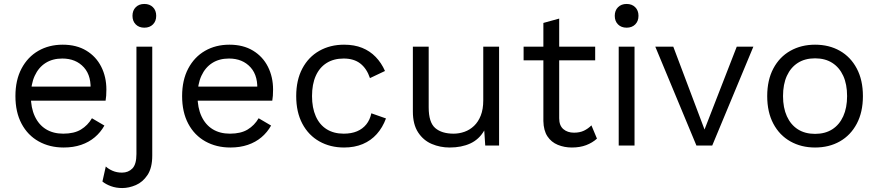

<svg xmlns="http://www.w3.org/2000/svg" viewBox="-20 -736 4442 971"><path d="M302 10Q231 10 175.5 -21Q120 -52 89 -110.5Q58 -169 58 -250Q58 -331 89 -389.5Q120 -448 174 -479Q228 -510 297 -510Q367 -510 416.5 -480Q466 -450 492 -398.5Q518 -347 518 -283Q518 -266 517 -252Q516 -238 514 -227H110V-298H479L437 -267Q445 -350 404.5 -395Q364 -440 295 -440Q246 -440 210.5 -417.5Q175 -395 155.5 -352.5Q136 -310 136 -250Q136 -191 156 -148Q176 -105 212.5 -82.5Q249 -60 300 -60Q355 -60 389.5 -81Q424 -102 445 -138L508 -101Q489 -67 459.5 -42Q430 -17 390.5 -3.5Q351 10 302 10Z M750 -500V51Q750 113 726 149Q702 185 667 200Q632 215 598 215Q567 215 541 205.5Q515 196 498 182L515 106Q529 119 550 128Q571 137 597 137Q629 137 649.5 116Q670 95 670 43V-500ZM710 -596Q683 -596 666.5 -612.5Q650 -629 650 -656Q650 -683 666.5 -699.5Q683 -716 710 -716Q737 -716 753.5 -699.5Q770 -683 770 -656Q770 -629 753.5 -612.5Q737 -596 710 -596Z M1145 10Q1074 10 1018.5 -21Q963 -52 932 -110.5Q901 -169 901 -250Q901 -331 932 -389.5Q963 -448 1017 -479Q1071 -510 1140 -510Q1210 -510 1259.5 -480Q1309 -450 1335 -398.5Q1361 -347 1361 -283Q1361 -266 1360 -252Q1359 -238 1357 -227H953V-298H1322L1280 -267Q1288 -350 1247.5 -395Q1207 -440 1138 -440Q1089 -440 1053.5 -417.5Q1018 -395 998.5 -352.5Q979 -310 979 -250Q979 -191 999 -148Q1019 -105 1055.5 -82.5Q1092 -60 1143 -60Q1198 -60 1232.5 -81Q1267 -102 1288 -138L1351 -101Q1332 -67 1302.5 -42Q1273 -17 1233.5 -3.5Q1194 10 1145 10Z M1720 -510Q1772 -510 1811.5 -494Q1851 -478 1880 -448Q1909 -418 1927 -377L1851 -341Q1835 -389 1802.5 -414.5Q1770 -440 1718 -440Q1668 -440 1632 -417.5Q1596 -395 1577 -352.5Q1558 -310 1558 -250Q1558 -191 1577 -148Q1596 -105 1632 -82.5Q1668 -60 1718 -60Q1757 -60 1785.5 -72Q1814 -84 1832.5 -107Q1851 -130 1858 -163L1932 -137Q1915 -91 1885.5 -58Q1856 -25 1814.5 -7.5Q1773 10 1720 10Q1650 10 1595 -21Q1540 -52 1509 -110.5Q1478 -169 1478 -250Q1478 -331 1509 -389.5Q1540 -448 1595 -479Q1650 -510 1720 -510Z M2254 10Q2206 10 2163.5 -8Q2121 -26 2094.5 -66.5Q2068 -107 2068 -172V-500H2148V-193Q2148 -117 2181 -88.5Q2214 -60 2274 -60Q2302 -60 2329 -69.5Q2356 -79 2377.5 -99.5Q2399 -120 2411.5 -152Q2424 -184 2424 -228V-500H2504V0H2434L2429 -76Q2403 -31 2358.5 -10.5Q2314 10 2254 10Z M2808 -642V-138Q2808 -101 2829 -83Q2850 -65 2883 -65Q2912 -65 2933 -75Q2954 -85 2971 -102L2999 -35Q2976 -14 2944.5 -2Q2913 10 2872 10Q2834 10 2801 -3.5Q2768 -17 2748.5 -46.5Q2729 -76 2728 -124V-620ZM2990 -500V-431H2628V-500Z M3189 -500V0H3109V-500ZM3149 -596Q3122 -596 3105.5 -612.5Q3089 -629 3089 -656Q3089 -683 3105.5 -699.5Q3122 -716 3149 -716Q3176 -716 3192.5 -699.5Q3209 -683 3209 -656Q3209 -629 3192.5 -612.5Q3176 -596 3149 -596Z M3706 -500H3790L3582 0H3502L3294 -500H3385L3543 -81Z M4102 -510Q4173 -510 4227.5 -479Q4282 -448 4313 -389.5Q4344 -331 4344 -250Q4344 -169 4313 -110.5Q4282 -52 4227.5 -21Q4173 10 4102 10Q4032 10 3977 -21Q3922 -52 3891 -110.5Q3860 -169 3860 -250Q3860 -331 3891 -389.5Q3922 -448 3977 -479Q4032 -510 4102 -510ZM4102 -441Q4051 -441 4015 -418Q3979 -395 3959.5 -352.5Q3940 -310 3940 -250Q3940 -191 3959.5 -148Q3979 -105 4015 -82Q4051 -59 4102 -59Q4153 -59 4189 -82Q4225 -105 4244.5 -148Q4264 -191 4264 -250Q4264 -310 4244.5 -352.5Q4225 -395 4189 -418Q4153 -441 4102 -441Z"/></svg>

Font: Work Sans
Style: Regular
Weight: 400
Designer: Wei Huang
Foundry: Wei Huang
Version: Version 2.006; ttfautohint (v1.8.1.43-b0c9)